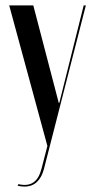

<svg xmlns="http://www.w3.org/2000/svg" viewBox="-20 -515 351 709"><path d="M14 -495 155 24 133 109C121 155 95 176 48 165L45 171C54 173 63 174 71 174C107 174 131 151 142 110L297 -495H289L199 -135H197L103 -495Z"/></svg>

Font: Moniqa SemBd Display
Style: Regular
Weight: 600
Designer: Rajesh Rajput
Foundry: Rajesh Rajput
Version: Version 1.000